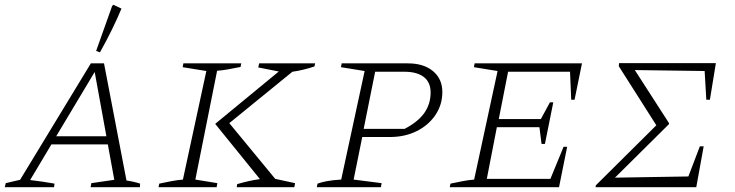

<svg xmlns="http://www.w3.org/2000/svg" viewBox="-46 -783 3076 803"><path d="M483 -28Q498 -26 513 -22.5Q528 -19 540 -15L539 0H333L336 -17L432 -31L405 -179H169L80 -30Q105 -27 130 -23.5Q155 -20 182 -15L180 0H-26L-22 -17L38 -31L334 -518H389ZM189 -213H399L350 -482ZM372 -564 356 -570 423 -758 428 -763 462 -747Q445 -706 422.5 -660Q400 -614 372 -564Z M617 0 620 -15Q647 -21 671.5 -25.5Q696 -30 719 -32L817 -486L718 -502L721 -518H963L960 -503Q929 -497 908 -493Q887 -489 862 -487L771 -32L863 -17L860 0ZM944 0 946 -13Q997 -28 1041 -34L854 -265L1120 -484L1034 -501L1038 -518H1272L1269 -505Q1221 -489 1177 -483L913 -268L1105 -35L1188 -17L1185 0Z M1279 0 1282 -15Q1298 -21 1322 -25.5Q1346 -30 1381 -32L1479 -486L1380 -502L1383 -518H1660Q1726 -518 1765 -485.5Q1804 -453 1804 -398Q1804 -345 1775 -302Q1746 -259 1696.5 -234.5Q1647 -210 1585 -210H1469L1433 -32L1550 -17L1547 0ZM1645 -483H1523L1475 -244H1646Q1702 -273 1728.5 -310.5Q1755 -348 1755 -396Q1755 -439 1726.5 -461Q1698 -483 1645 -483Z M1835 0 1838 -15Q1865 -21 1889.5 -25.5Q1914 -30 1937 -32L2035 -486L1936 -502L1939 -518H2388L2357 -366H2343L2338 -483H2079L2040 -285H2216L2254 -355H2268L2233 -181H2219L2210 -251H2032L1990 -35H2256L2311 -169H2326L2292 0Z M2445 0 2446 -8 2699 -259 2542 -506 2543 -519H2948L2923 -366H2908L2901 -486L2609 -490L2752 -268V-264L2526 -40L2833 -45L2881 -171H2897L2866 0Z"/></svg>

Font: Piazzolla SC ExtraLight
Style: Italic
Weight: 200
Italic angle: -11.3°
Designer: Juan Pablo del Peral
Foundry: Huerta Tipografica
Version: Version 1.330